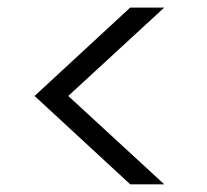

<svg xmlns="http://www.w3.org/2000/svg" viewBox="-20 -622 544 504"><path d="M411.1 -138.2H321.8L70.8 -370.1L321.8 -602.1H411.1L159.2 -370.1Z"/></svg>

Font: PoppinsZ Light
Style: Regular
Weight: 300
Designer: Ninad Kale (Devanagari), Jonny Pinhorn (Latin)
Foundry: Indian Type Foundry
Version: Version 3.002;FEAKit 1.0